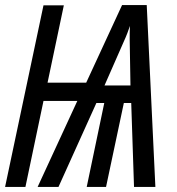

<svg xmlns="http://www.w3.org/2000/svg" viewBox="-20 -735 695 755"><path d="M0 0H80L151 -338H284L128 0H210L359 -330H390L321 0H397L467 -330H496L507 0H591L557 -715H460L319 -410H167L231 -714H151ZM391 -399 467 -572C478 -596 484 -613 491 -633C490 -616 490 -599 490 -580L493 -399Z"/></svg>

Font: Noto Sans ExtraCondensed
Style: Italic
Weight: 400
Width: 2
Italic angle: -12°
Designer: Monotype Design Team
Foundry: Monotype Imaging Inc.
Version: Version 2.013